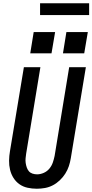

<svg xmlns="http://www.w3.org/2000/svg" viewBox="-20 -1146 565 1174"><path d="M205 8Q176 8 148.5 2Q121 -4 99 -19.5Q77 -35 62.5 -58Q48 -81 41.5 -108Q35 -135 35.5 -164Q36 -193 41 -222L126 -735H227L140 -207Q138 -193 136.5 -178.5Q135 -164 137 -150Q139 -136 143.5 -122.5Q148 -109 156.5 -99Q165 -89 178.5 -84.5Q192 -80 207 -80Q227 -80 247.5 -89Q268 -98 282 -115Q296 -132 303 -152.5Q310 -173 314 -193L403 -735H505L413 -179Q409 -154 401 -130Q393 -106 379 -84Q365 -62 345.5 -43.5Q326 -25 303 -13Q280 -1 255 3.5Q230 8 205 8ZM495 -820H365L386 -950H517ZM295 -820H165L186 -950H317ZM525 -1054H225V-1126H525Z"/></svg>

Font: Iosevka SS04 Semibold Oblique
Style: Regular
Weight: 600
Italic angle: -9°
Monospace: yes
Designer: Belleve Invis
Foundry: Belleve Invis
Version: Version 19.0.0; ttfautohint (v1.8.4)